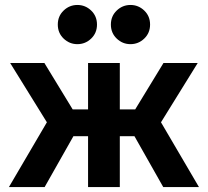

<svg xmlns="http://www.w3.org/2000/svg" viewBox="-20 -754 838 774"><path d="M335 -205H276L160 0H16L169 -261L21 -500H159L273 -313H335V-500H463V-313H525L639 -500H777L629 -261L782 0H638L522 -205H463V0H335ZM292 -576Q260 -576 236.5 -598.5Q213 -621 213 -655Q213 -689 236.5 -711.5Q260 -734 292 -734Q324 -734 347.5 -711.5Q371 -689 371 -655Q371 -621 347.5 -598.5Q324 -576 292 -576ZM506 -576Q474 -576 450.5 -598.5Q427 -621 427 -655Q427 -689 450.5 -711.5Q474 -734 506 -734Q538 -734 561.5 -711.5Q585 -689 585 -655Q585 -621 561.5 -598.5Q538 -576 506 -576Z"/></svg>

Font: NT Somic Bold
Style: Regular
Weight: 700
Designer: Ravid Balaliev — lead type designer, mastering
Michael Voronin — secret advisor, marketing
Ivan Kovalenko — best boy
Foundry: NT Type
Version: Version 0.7